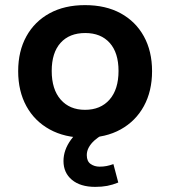

<svg xmlns="http://www.w3.org/2000/svg" viewBox="-20 -528 665 750"><path d="M313 10Q233 10 174 -22.5Q115 -55 83 -113.5Q51 -172 51 -250Q51 -328 83 -386Q115 -444 173.5 -476Q232 -508 312 -508Q393 -508 451.5 -476Q510 -444 542 -386Q574 -328 574 -250Q574 -172 542 -113.5Q510 -55 451.5 -22.5Q393 10 313 10ZM312 -99Q373 -99 408 -139Q443 -179 443 -251Q443 -322 408.5 -360.5Q374 -399 313 -399Q251 -399 216.5 -360.5Q182 -322 182 -251Q182 -179 217 -139Q252 -99 312 -99ZM352 202Q294 202 261 174.5Q228 147 228 101Q228 58 257 18Q286 -22 333 -43L378 0Q363 8 349 20.5Q335 33 327 47.5Q319 62 319 78Q319 102 334 112.5Q349 123 369 123Q384 123 396.5 120.5Q409 118 423 113L442 185Q420 194 399 198Q378 202 352 202Z"/></svg>

Font: Nunito Sans 8pt
Style: Bold
Weight: 700
Version: Version 3.101;gftools[0.9.27]